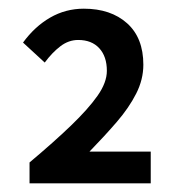

<svg xmlns="http://www.w3.org/2000/svg" viewBox="-20 -807 412 442"><path d="M48 -385V-433Q104 -480 143.5 -518Q183 -556 204.5 -586.5Q226 -617 226 -644Q226 -677 208.5 -696Q191 -715 160 -715Q138 -715 119 -700.5Q100 -686 83 -663L33 -709Q60 -746 95.5 -766.5Q131 -787 173 -787Q235 -787 272.5 -753.5Q310 -720 310 -658Q310 -624 293.5 -591.5Q277 -559 249 -526.5Q221 -494 186 -458H327V-385Z"/></svg>

Font: Source Sans 3 SemiBold
Style: Regular
Weight: 600
Designer: Paul D. Hunt
Foundry: Adobe
Version: Version 3.046;hotconv 1.0.118;makeotfexe 2.5.65603